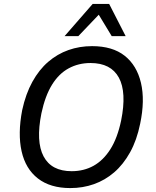

<svg xmlns="http://www.w3.org/2000/svg" viewBox="-20 -949 794 978"><path d="M338 9Q236 9 173 -40Q110 -89 90 -178.5Q70 -268 93 -388Q111 -471 145 -532.5Q179 -594 225.5 -634Q272 -674 328.5 -694Q385 -714 449 -714Q553 -714 615 -665Q677 -616 698 -527Q719 -438 694 -319Q677 -235 642.5 -173Q608 -111 561.5 -71Q515 -31 458.5 -11Q402 9 338 9ZM345 -77Q407 -77 456.5 -104.5Q506 -132 542 -188.5Q578 -245 597 -335Q626 -479 585.5 -553.5Q545 -628 441 -628Q380 -628 330 -601Q280 -574 245 -517.5Q210 -461 191 -372Q162 -228 202 -152.5Q242 -77 345 -77ZM309 -765 452 -929H536L620 -765H549L483 -874L379 -765Z"/></svg>

Font: Nunito Sans 7pt SemiCondensed Medium
Style: Italic
Weight: 500
Width: 4
Italic angle: -9°
Designer: Vernon Adams
Foundry: Vernon Adams
Version: Version 3.101;gftools[0.9.27]